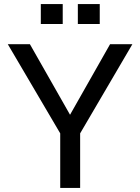

<svg xmlns="http://www.w3.org/2000/svg" viewBox="-20 -917 683 937"><path d="M273.9 -266.1 18.1 -701.2H126L321.8 -356.9L517.1 -701.2H626L371.1 -266.1V0H273.9ZM286.1 -799.8H179.2V-897H286.1ZM466.8 -799.8H359.9V-897H466.8Z"/></svg>

Font: LT Superior Med
Style: Regular
Weight: 500
Designer: Daniel Lyons
Foundry: LyonsType
Version: Version 1.000